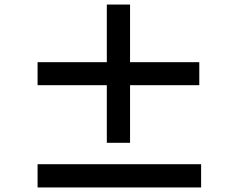

<svg xmlns="http://www.w3.org/2000/svg" viewBox="-20 -832 1040 843"><path d="M855 -458H551V-205H449V-458H145V-559H449V-812H551V-559H855ZM863 -111V-9H145V-111Z"/></svg>

Font: Noto Sans SC
Style: Bold
Weight: 700
Designer: Ryoko NISHIZUKA  (kana, bopomofo & ideographs); Paul D. Hunt (Latin, Greek & Cyrillic); Sandoll Communications , Soo-you
Foundry: Adobe
Version: Version 2.004-H2;hotconv 1.0.118;makeotfexe 2.5.65603